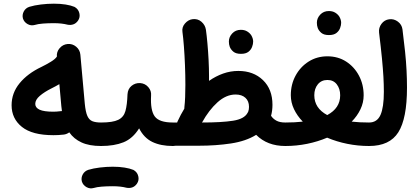

<svg xmlns="http://www.w3.org/2000/svg" viewBox="-20 -762 2295 1058"><path d="M43.9 -182.1Q43.9 -249.5 87.9 -303.2Q131.8 -356.9 208 -393.1Q234.9 -406.2 259.8 -421.4Q284.7 -436.5 293.5 -450.2Q291 -476.1 308.6 -496.6Q326.2 -517.1 352.5 -519.5Q378.9 -522 399.7 -504.6Q420.4 -487.3 422.9 -460.4L447.3 -189.5Q451.7 -145 461.4 -123Q471.2 -101.1 489.3 -94Q507.3 -86.9 536.6 -86.9H537.1Q564 -86.9 582.8 -67.9Q601.6 -48.8 601.6 -22Q601.6 4.9 582.8 23.7Q564 42.5 537.1 42.5H536.6Q471.7 42.5 429.2 22.9Q386.7 3.4 361.8 -32.7Q348.6 -22.9 332.5 -20.5Q317.9 -18.6 301.5 -17.8Q285.2 -17.1 273.9 -17.1Q157.7 -17.1 100.8 -62.7Q43.9 -108.4 43.9 -182.1ZM174.3 -189.5Q174.3 -168.5 198.2 -157.5Q222.2 -146.5 273.9 -146.5Q280.8 -146.5 292.2 -147.2Q303.7 -147.9 314.5 -149.4Q317.9 -149.9 321.3 -149.9Q319.3 -163.1 317.9 -177.7L307.1 -298.3Q287.1 -286.6 263.7 -274.9Q224.6 -255.4 199.5 -233.9Q174.3 -212.4 174.3 -189.5ZM106.4 -660.2Q101.1 -680.2 111.1 -699Q121.1 -717.8 142.1 -724.6Q169.4 -732.9 205.6 -737.3Q241.7 -741.7 276.9 -741.7Q312.5 -741.7 341.6 -737.1Q370.6 -732.4 390.6 -724.1Q411.6 -712.4 417.2 -689.7Q422.9 -667 409.7 -647.9Q398.9 -632.8 383.8 -627.7Q368.7 -622.6 352.1 -626Q319.8 -634.3 276.9 -634.3Q243.7 -634.3 216.1 -632.1Q188.5 -629.9 171.4 -624.5Q150.9 -618.7 131.8 -629.4Q112.8 -640.1 106.4 -660.2Z M472.2 -22Q472.2 -48.8 491.2 -67.9Q510.3 -86.9 537.1 -86.9Q601.1 -86.9 631.3 -101.6Q661.6 -116.2 671.1 -150.1Q680.7 -184.1 682.6 -242.7Q684.6 -272.5 705.1 -289.1Q725.6 -305.7 752.4 -304.2Q779.8 -302.2 797.4 -281.7Q814.9 -261.2 812.5 -235.4Q808.1 -153.8 832.8 -120.4Q857.4 -86.9 932.6 -86.9H933.1Q960 -86.9 978.8 -67.9Q997.6 -48.8 997.6 -22Q997.6 4.9 978.8 23.7Q960 42.5 933.1 42.5H932.6Q866.2 42.5 819.8 20.3Q773.4 -2 746.6 -54.7Q711.4 1.5 660.6 22Q609.9 42.5 537.1 42.5Q510.3 42.5 491.2 23.7Q472.2 4.9 472.2 -22ZM431.2 238.3Q425.8 218.3 435.8 199.5Q445.8 180.7 466.8 173.8Q494.1 165.5 530.3 161.1Q566.4 156.7 601.6 156.7Q637.2 156.7 666.3 161.4Q695.3 166 715.3 174.3Q736.3 186 741.9 208.7Q747.6 231.4 734.4 250.5Q723.6 265.6 708.5 270.8Q693.4 275.9 676.8 272.5Q644.5 264.2 601.6 264.2Q568.4 264.2 540.8 266.4Q513.2 268.6 496.1 273.9Q475.6 279.8 456.5 269Q437.5 258.3 431.2 238.3Z M868.7 -22.5Q868.7 -49.3 887.5 -68.1Q906.2 -86.9 933.1 -86.9H956.1Q957 -90.8 959 -94.2Q975.6 -130.4 995.6 -163.1Q995.6 -168 996.1 -171.9Q999 -196.3 1000.2 -227.1Q1001.5 -257.8 1001.5 -294.4Q1001.5 -347.2 999.3 -402.6Q997.1 -458 993.4 -506.3Q989.7 -554.7 985.4 -585.9Q981.4 -611.8 999 -632.3Q1016.6 -652.8 1040 -656.2Q1069.3 -660.2 1090.1 -642.1Q1110.8 -624 1114.7 -598.1Q1119.1 -566.9 1123 -522.9Q1127 -479 1129.4 -431.9Q1131.8 -384.8 1131.8 -343.3Q1131.8 -329.6 1131.8 -316.4Q1168.9 -342.3 1209.5 -356.7Q1250 -371.1 1293.5 -371.1Q1376.5 -371.1 1429 -320.6Q1481.4 -270 1481.4 -184.6Q1481.4 -151.9 1473.6 -124Q1484.4 -107.4 1502.9 -97.2Q1521.5 -86.9 1552.2 -86.9H1552.7Q1579.6 -86.9 1598.4 -67.9Q1617.2 -48.8 1617.2 -22Q1617.2 4.9 1598.4 23.7Q1579.6 42.5 1552.7 42.5H1552.2Q1452.6 42.5 1391.6 -19Q1335 16.1 1252.2 28.6Q1169.4 41 1076.2 41H933.1Q906.2 41 887.5 22.2Q868.7 3.4 868.7 -22.5ZM1278.3 -241.2Q1226.1 -241.2 1178.5 -198.2Q1130.9 -155.3 1093.3 -86.9Q1201.7 -86.9 1263.9 -96.7Q1326.2 -106.4 1344.2 -140.1Q1345.7 -143.6 1347.7 -146.5Q1352.1 -158.2 1352.1 -173.3Q1352.1 -205.1 1332.3 -223.1Q1312.5 -241.2 1278.3 -241.2ZM1241.2 -533.2Q1241.2 -558.1 1259.8 -577.9Q1278.3 -597.7 1307.1 -597.7Q1327.6 -597.7 1342 -588.9Q1356.4 -580.1 1364.7 -567.4Q1375 -549.8 1375 -532.7Q1375 -519.5 1369.1 -503.7Q1363.3 -487.8 1348.9 -476.6Q1334.5 -465.3 1307.6 -465.3Q1280.3 -465.3 1266.1 -477.1Q1252 -488.8 1246.1 -503.9Q1241.2 -517.1 1241.2 -533.2Z M1488.3 -22Q1488.3 -48.8 1507.1 -67.9Q1525.9 -86.9 1552.7 -86.9Q1605 -86.9 1648.4 -91.8Q1617.7 -123.5 1600.1 -160.4Q1582.5 -197.3 1582.5 -237.3Q1582.5 -296.9 1608.9 -345.5Q1635.3 -394 1680.9 -422.9Q1726.6 -451.7 1784.2 -451.7Q1842.3 -451.7 1887.2 -422.9Q1932.1 -394 1958 -345.2Q1983.9 -296.4 1983.9 -236.8Q1983.9 -196.8 1966.3 -159.9Q1948.7 -123 1918 -91.8Q1961.4 -86.9 2013.2 -86.9H2013.7Q2040.5 -86.9 2059.3 -67.9Q2078.1 -48.8 2078.1 -22Q2078.1 4.9 2059.3 23.7Q2040.5 42.5 2013.7 42.5H2013.2Q1952.1 42.5 1893.3 30.5Q1834.5 18.6 1782.7 -3.4Q1731.4 18.6 1672.6 30.5Q1613.8 42.5 1552.7 42.5Q1525.9 42.5 1507.1 23.7Q1488.3 4.9 1488.3 -22ZM1711.9 -237.3Q1711.9 -166 1783.2 -127.9Q1854.5 -166 1854.5 -236.8Q1854.5 -272.9 1835.9 -297.1Q1817.4 -321.3 1784.2 -321.3Q1751 -321.3 1731.4 -297.4Q1711.9 -273.4 1711.9 -237.3ZM1726.1 -636.7Q1726.1 -661.6 1744.6 -681.4Q1763.2 -701.2 1792 -701.2Q1812.5 -701.2 1826.9 -692.4Q1841.3 -683.6 1849.6 -670.9Q1859.9 -653.3 1859.9 -636.2Q1859.9 -623 1854 -607.2Q1848.1 -591.3 1833.7 -580.1Q1819.3 -568.8 1792.5 -568.8Q1765.1 -568.8 1751 -580.6Q1736.8 -592.3 1731 -607.4Q1726.1 -620.6 1726.1 -636.7Z M1949.2 -22Q1949.2 -48.8 1968 -67.9Q1986.8 -86.9 2013.7 -86.9Q2058.1 -86.9 2076.7 -128.7Q2095.2 -170.4 2095.2 -255.9Q2095.2 -295.4 2092.8 -338.9Q2090.3 -382.3 2084.7 -440.4Q2079.1 -498.5 2068.8 -582.5Q2065.9 -608.9 2082 -630.6Q2098.1 -652.3 2124.5 -655.8Q2150.9 -659.2 2172.6 -642.8Q2194.3 -626.5 2197.8 -600.1Q2206.5 -531.2 2212.2 -476.8Q2217.8 -422.4 2220.2 -374.8Q2222.7 -327.1 2222.7 -278.8Q2222.7 -108.9 2175 -33.2Q2127.4 42.5 2013.7 42.5Q1986.8 42.5 1968 23.7Q1949.2 4.9 1949.2 -22Z"/></svg>

Font: Mikhak-DS2-FD Bold
Style: Regular
Weight: 700
Designer: Amin Abedi
Version: Version 3.4